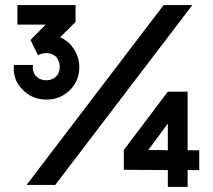

<svg xmlns="http://www.w3.org/2000/svg" viewBox="-20 -730 842 758"><path d="M293 -464.8Q293 -489.3 285.2 -508.8Q278.3 -529.3 265.6 -544.9Q257.8 -556.6 245.1 -566.4Q232.4 -576.2 217.8 -583Q238.3 -603.5 278.3 -643.6Q278.3 -660.2 278.3 -710Q220.7 -710 48.8 -710Q48.8 -690.4 48.8 -632.8Q77.1 -632.8 160.2 -632.8Q145.5 -618.2 102.5 -574.2Q102.5 -573.2 101.6 -572.3Q101.6 -572.3 100.6 -572.3Q110.4 -551.8 129.9 -511.7Q148.4 -521.5 167 -520.5Q185.5 -518.6 198.2 -508.8Q206.1 -502 210.9 -490.2Q215.8 -479.5 215.8 -464.8Q215.8 -442.4 201.2 -427.7Q185.5 -413.1 163.1 -413.1Q137.7 -413.1 122.1 -429.7Q106.4 -447.3 110.4 -473.6Q85 -473.6 35.2 -473.6Q34.2 -466.8 34.2 -460Q34.2 -411.1 68.4 -377Q106.4 -336.9 163.1 -336.9Q217.8 -336.9 255.9 -374Q293 -411.1 293 -464.8ZM626 -710Q491.2 -532.2 85 0Q113.3 0 198.2 0Q333 -177.7 739.3 -710Q710.9 -710 626 -710ZM766.6 -136.7Q755.9 -136.7 720.7 -136.7Q720.7 -194.3 720.7 -368.2Q701.2 -368.2 642.6 -368.2Q599.6 -310.5 468.8 -137.7Q468.8 -118.2 468.8 -59.6Q512.7 -59.6 642.6 -58.6Q642.6 -42 642.6 7.8Q662.1 7.8 720.7 7.8Q720.7 -8.8 720.7 -58.6Q732.4 -58.6 766.6 -58.6Q766.6 -78.1 766.6 -136.7ZM565.4 -137.7Q585 -164.1 642.6 -242.2Q642.6 -215.8 642.6 -136.7Q623 -137.7 565.4 -137.7Z"/></svg>

Font: BM-Biotif
Style: Bold
Weight: 400
Designer: Deni Anggara
Version: Version 1.000;PS 001.000;hotconv 1.0.88;makeotf.lib2.5.64776